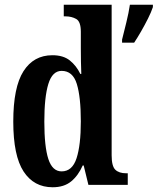

<svg xmlns="http://www.w3.org/2000/svg" viewBox="-20 -780 665 810"><path d="M202 10Q123 10 79.5 -56.5Q36 -123 36 -267Q36 -412 79 -479.5Q122 -547 201 -547Q247 -547 274.5 -525Q302 -503 319 -468H323Q322 -491 321.5 -520Q321 -549 321 -577V-646Q321 -689 301.5 -700Q282 -711 256 -711H249V-760H451V-125Q451 -79 466.5 -64Q482 -49 512 -49H519V0H353L333 -82H329Q310 -39 280 -14.5Q250 10 202 10ZM240 -57Q285 -57 303 -112.5Q321 -168 321 -268Q321 -371 304 -426Q287 -481 240 -481Q201 -481 184 -426Q167 -371 167 -267Q167 -161 184 -109Q201 -57 240 -57ZM495 -613Q503 -645 513 -685.5Q523 -726 528 -760H625V-750Q618 -729 604.5 -702Q591 -675 575.5 -648Q560 -621 546 -600H495Z"/></svg>

Font: Noto Serif Thai ExtraCondensed
Style: Bold
Weight: 700
Width: 2
Designer: Monotype Design Team
Foundry: Monotype Imaging Inc.
Version: Version 2.002; ttfautohint (v1.8.4.7-5d5b)